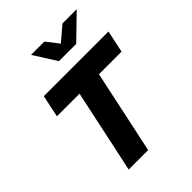

<svg xmlns="http://www.w3.org/2000/svg" viewBox="-261 -1070 1201 1201"><g transform="rotate(-45 340.0 -469.5)"><path d="M159 0 277 -553H77L108 -700H680L649 -553H449L331 0ZM330 -788 234 -939H352L416 -857L512 -939H638L483 -788Z"/></g></svg>

Font: Red Hat Mono
Style: Bold Italic
Weight: 700
Italic angle: -12°
Monospace: yes
Designer: Pentagram, MCKL
Foundry: Pentagram, MCKL
Version: Version 1.023; ttfautohint (v1.8.3)